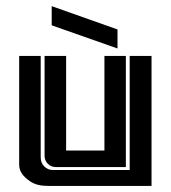

<svg xmlns="http://www.w3.org/2000/svg" viewBox="-20 -611 561 631"><path d="M149.9 -527.8V-590.8L366.2 -514.2V-451.7ZM126.5 -427.2H197.3V-116.2H323.2V-427.2H393.6V-62H163.1Q147.9 -62 137.2 -72.8Q126.5 -83.5 126.5 -98.6ZM43 -427.2H113.8V-92.8Q113.8 -75.7 125.5 -64Q137.2 -52.2 154.3 -52.2H406.2V-427.2H478V0H137.2Q102.1 0 81.1 -13.7Q43 -38.1 43 -69.3Z"/></svg>

Font: Ebtekar Inline 2
Style: Inline-2
Weight: 500
Designer: Arman Khorramak
Foundry: Arman Khorramak
Version: Version 2.000